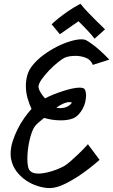

<svg xmlns="http://www.w3.org/2000/svg" viewBox="-20 -959 588 997"><path d="M353.5 -426.8Q349.6 -427.7 346.7 -428.2Q343.8 -428.7 339.8 -428.7Q314.5 -428.7 272.5 -400.4Q282.2 -397.5 293 -397.5Q313.5 -397.5 330.1 -405.8Q346.7 -414.1 353.5 -426.8ZM316.4 -98.6Q330.1 -107.4 347.7 -123Q363.3 -136.7 385.7 -157.7Q408.2 -178.7 436.5 -210L497.1 -128.9Q478.5 -112.3 447.8 -87.9Q417 -63.5 380.9 -40Q344.7 -16.6 308.1 0Q271.5 16.6 242.2 17.6H238.3Q209 17.6 176.3 7.3Q143.6 -2.9 114.7 -22.5Q85.9 -42 64.9 -70.3Q43.9 -98.6 37.1 -135.7Q36.1 -141.6 35.6 -147.9Q35.2 -154.3 35.2 -161.1Q35.2 -191.4 45.4 -224.1Q55.7 -256.8 71.3 -288.1Q86.9 -319.3 106.4 -346.7Q126 -374 143.6 -393.6Q132.8 -416 123.5 -447.8Q114.3 -479.5 114.3 -513.7Q114.3 -542 122.1 -569.3Q129.9 -596.7 149.4 -620.1Q171.9 -648.4 205.6 -673.3Q239.3 -698.2 274.9 -716.3Q310.5 -734.4 344.7 -744.6Q378.9 -754.9 403.3 -754.9Q410.2 -754.9 415.5 -753.9Q420.9 -752.9 425.8 -751Q440.4 -743.2 459 -729.5Q475.6 -717.8 497.6 -698.2Q519.5 -678.7 547.9 -649.4L461.9 -622.1Q451.2 -649.4 425.3 -659.2Q399.4 -668.9 373 -668.9Q335 -668.9 313.5 -658.2Q301.8 -652.3 279.3 -634.3Q256.8 -616.2 234.9 -593.3Q212.9 -570.3 196.3 -546.9Q179.7 -523.4 179.7 -506.8Q179.7 -505.9 180.2 -505.4Q180.7 -504.9 180.7 -503.9Q182.6 -491.2 191.9 -476.6Q201.2 -461.9 213.9 -448.2Q234.4 -459 258.8 -468.8Q283.2 -478.5 307.6 -486.3Q332 -494.1 354 -499Q376 -503.9 392.6 -503.9Q415 -503.9 419.9 -495.1Q423.8 -489.3 425.3 -480.5Q426.8 -471.7 426.8 -461.9Q426.8 -446.3 422.4 -428.2Q418 -410.2 409.2 -394Q400.4 -377.9 387.7 -364.3Q375 -350.6 358.4 -343.8Q332 -334 295.9 -334Q273.4 -334 251 -337.4Q228.5 -340.8 209 -346.7Q193.4 -334 180.2 -322.8Q167 -311.5 160.2 -301.8Q152.3 -291 145.5 -272.5Q138.7 -253.9 133.3 -230.5Q127.9 -207 125 -182.1Q122.1 -157.2 122.1 -134.8Q122.1 -114.3 125 -97.2Q127.9 -80.1 135.7 -72.3Q142.6 -64.5 153.8 -61Q165 -57.6 179.7 -57.6Q196.3 -57.6 215.3 -61.5Q234.4 -65.4 252.9 -71.3Q271.5 -77.1 288.1 -84.5Q304.7 -91.8 316.4 -98.6ZM470.7 -757.8Q466.8 -764.6 456.5 -776.4Q446.3 -788.1 434.1 -801.3Q421.9 -814.5 409.2 -827.1Q396.5 -839.8 387.7 -848.6Q375 -839.8 359.4 -829.1Q345.7 -820.3 328.6 -807.6Q311.5 -794.9 291 -781.2L248 -833Q263.7 -847.7 285.2 -865.2Q303.7 -879.9 331.5 -899.4Q359.4 -918.9 397.5 -939.5Q417 -915 439.5 -892.1Q461.9 -869.1 481.4 -849.6Q503.9 -827.1 525.4 -806.6Z"/></svg>

Font: Miniver
Style: Regular
Weight: 400
Designer: Dathan Boardman
Foundry: Open Window
Version: Version 1.000